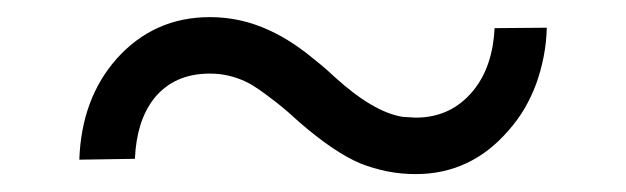

<svg xmlns="http://www.w3.org/2000/svg" viewBox="-20 -404 720 221"><path d="M609.4 -372.1Q608.9 -354.5 605.7 -338.4Q602.5 -322.3 597.2 -307.6Q591.8 -293 584 -279.5Q576.2 -266.1 565.4 -253.9Q543.5 -228.5 516.8 -216.1Q490.2 -203.6 458.5 -203.6Q441.4 -203.6 425.5 -206.8Q409.7 -210 395 -215.8Q364.7 -228.5 324.2 -263.7Q310.5 -276.4 299.3 -285.2Q288.1 -293.9 279.1 -300.3Q270 -306.6 263.7 -309.6Q243.7 -319.3 221.7 -319.3Q180.2 -319.3 157.2 -290.5Q147 -277.3 141.6 -260Q136.2 -242.7 135.3 -221.2L71.3 -220.2Q73.7 -290.5 114.3 -336.4Q157.2 -384.3 221.7 -384.3Q257.3 -384.3 290 -369.1Q296.4 -366.2 303.5 -362.3Q310.5 -358.4 317.9 -353.5Q325.2 -348.6 332.8 -342.8Q340.3 -336.9 348.6 -330.1Q356.9 -323.2 365.2 -315.4Q409.7 -274.9 443.4 -269.5H443.8L458 -268.6H458.5Q499 -268.6 524.4 -299.3Q536.1 -313.5 542.2 -331.8Q548.3 -350.1 549.3 -371.6Z"/></svg>

Font: Vazir Light FD
Style: Light-FD
Weight: 300
Designer: Saber Rastikerdar
Foundry: Saber Rastikerdar
Version: Version 30.1.0